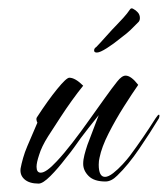

<svg xmlns="http://www.w3.org/2000/svg" viewBox="-20 -434 400 457"><path d="M72 3Q50 3 38.5 -7Q27 -17 29 -33Q31 -44 35 -58Q39 -72 45 -86L69 -142Q68 -144 67.5 -145.5Q67 -147 67 -148Q66 -152 68 -155Q94 -195 116 -222Q138 -249 145 -249Q159 -249 178 -230Q165 -214 151 -194.5Q137 -175 124 -155Q110 -134 94.5 -109.5Q79 -85 73 -65Q67 -47 67 -37Q67 -23 77 -23Q90 -23 115 -50Q132 -68 152.5 -94.5Q173 -121 192 -148Q212 -176 229.5 -200.5Q247 -225 259 -240Q270 -254 279 -254Q292 -254 309 -232Q295 -212 275 -180.5Q255 -149 238.5 -116.5Q222 -84 217 -59Q216 -55 215.5 -51Q215 -47 215 -42Q215 -13 230 -13Q238 -13 249.5 -22Q261 -31 272 -43Q283 -55 289 -63Q321 -106 350 -152Q356 -161 358 -161Q360 -161 359.5 -157.5Q359 -154 358 -152Q338 -119 311.5 -80Q285 -41 259 -16Q245 -2 231 -2Q204 -2 191 -15Q178 -28 178 -44Q178 -54 181 -65.5Q184 -77 188 -89L215 -160Q200 -141 190 -128.5Q180 -116 172 -105Q165 -95 156 -82.5Q147 -70 137 -58Q118 -33 100 -15Q82 3 72 3ZM210 -309Q204 -309 204 -314Q204 -319 209 -322Q217 -330 232.5 -347.5Q248 -365 258 -375Q264 -381 273.5 -391.5Q283 -402 289 -411Q292 -416 297 -413Q303 -410 308 -404.5Q313 -399 313 -391Q313 -384 308 -380Q298 -370 291 -363Q284 -356 268 -344Q251 -330 234.5 -319.5Q218 -309 211 -309Z"/></svg>

Font: The Nautigal
Style: Regular
Weight: 400
Designer: Robert E. Leuschke
Foundry: Robert E. Leuschke
Version: Version 1.100; ttfautohint (v1.8.3)